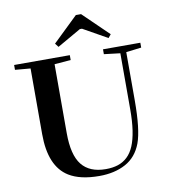

<svg xmlns="http://www.w3.org/2000/svg" viewBox="-95 -953 921 1046"><g transform="rotate(-10 366.0 -430.0)"><path d="M272.5 -718.3 256.8 -738.8 395.5 -872.6H424.3L564.5 -736.8L549.3 -718.3L415.5 -793.5H403.8ZM370.1 13.2Q264.6 13.2 202.6 -24.9Q102.1 -86.9 102.1 -265.1V-628.9L17.1 -636.2V-663.1H325.2V-636.2L234.9 -628.9V-247.6Q234.9 -127 278.3 -72.3Q321.8 -17.6 411.1 -17.6Q449.2 -17.6 478.5 -27.1Q507.8 -36.6 530.8 -58.1Q553.7 -79.6 568.4 -114.3Q583 -148.9 590.6 -199Q598.1 -249 598.1 -315.9V-625.5L508.8 -636.2V-663.1H715.3V-636.2L630.9 -626V-360.4Q630.9 -196.8 604 -124.5Q577.1 -53.2 516.1 -20Q455.1 13.2 370.1 13.2Z"/></g></svg>

Font: Elstob SemiBold
Style: Regular
Weight: 600
Designer: Peter S. Baker
Version: Version 1.015